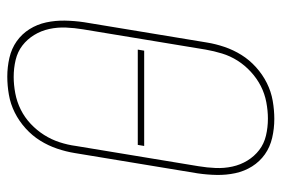

<svg xmlns="http://www.w3.org/2000/svg" viewBox="-146 -638 791 540"><g transform="rotate(90 250.0 -367.5)"><path d="M195 8Q168 8 142 2Q116 -4 95.5 -18.5Q75 -33 61.5 -54.5Q48 -76 42.5 -101.5Q37 -127 37.5 -154Q38 -181 42 -208L99 -553Q103 -578 111.5 -603Q120 -628 134 -650.5Q148 -673 168.5 -691.5Q189 -710 213 -722Q237 -734 263 -738.5Q289 -743 314 -743Q341 -743 367 -737Q393 -731 413.5 -716.5Q434 -702 447.5 -680.5Q461 -659 466.5 -633.5Q472 -608 471.5 -581Q471 -554 467 -527L410 -182Q406 -157 397.5 -132Q389 -107 375 -84.5Q361 -62 340.5 -43.5Q320 -25 296 -13Q272 -1 246 3.5Q220 8 195 8ZM196 -10Q218 -10 242 -14.5Q266 -19 288 -30Q310 -41 328 -58Q346 -75 359 -95.5Q372 -116 379.5 -139Q387 -162 390 -185L447 -530Q451 -554 452 -578Q453 -602 448 -625Q443 -648 431 -667.5Q419 -687 401.5 -700.5Q384 -714 361 -719.5Q338 -725 313 -725Q291 -725 267 -720.5Q243 -716 221.5 -705Q200 -694 181.5 -677Q163 -660 150 -639.5Q137 -619 130 -596Q123 -573 119 -550L62 -205Q58 -181 57 -157Q56 -133 61 -110Q66 -87 78 -67.5Q90 -48 107.5 -34.5Q125 -21 148 -15.5Q171 -10 196 -10ZM387 -359H119L122 -377H390Z"/></g></svg>

Font: Iosevka Term Curly Th Obl
Style: Regular
Weight: 100
Italic angle: -9°
Designer: Belleve Invis
Foundry: Belleve Invis
Version: Version 32.3.0